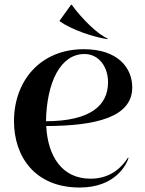

<svg xmlns="http://www.w3.org/2000/svg" viewBox="-20 -806 634 837"><path d="M327.5 11.5C484.5 11.5 532 -90.5 540.5 -117.5L538 -119C513 -79.5 464.5 -27 374.5 -27C251.5 -27 188.5 -123 181.5 -256.5C392.5 -257.5 556.5 -292.5 556.5 -425C556.5 -510.5 493.5 -591.5 345.5 -591.5C154 -591.5 41 -451.5 41 -278C41 -124 131.5 11.5 327.5 11.5ZM180.5 -277.5C183.5 -446 243 -570.5 348 -570.5C412.5 -570.5 451 -513 451 -447.5C451 -347 375.5 -278 180.5 -277.5ZM292.5 -785.5H290L240 -716V-713.5C290.5 -677 389.5 -643.5 448 -635.5L450 -638C405 -656 335 -726.5 292.5 -785.5Z"/></svg>

Font: Beautique Display
Style: Bold
Weight: 700
Designer: Nhat-Quang Ngo
Version: Version 1.100;Glyphs 3.2.3 (3260)